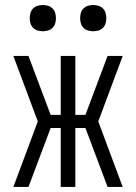

<svg xmlns="http://www.w3.org/2000/svg" viewBox="-20 -742 540 762"><path d="M33 0 130 -260 33 -520H93L181 -286H221V-520H279V-286H319L407 -520H467L370 -260L467 0H407L319 -234H279V0H221V-234H181L93 0ZM350 -618Q339 -618 329 -621Q319 -624 311.5 -631.5Q304 -639 301 -649Q298 -659 298 -670Q298 -681 301 -691Q304 -701 311.5 -708.5Q319 -716 329 -719Q339 -722 350 -722Q361 -722 371 -719Q381 -716 388.5 -708.5Q396 -701 399 -691Q402 -681 402 -670Q402 -659 399 -649Q396 -639 388.5 -631.5Q381 -624 371 -621Q361 -618 350 -618ZM150 -618Q139 -618 129 -621Q119 -624 111.5 -631.5Q104 -639 101 -649Q98 -659 98 -670Q98 -681 101 -691Q104 -701 111.5 -708.5Q119 -716 129 -719Q139 -722 150 -722Q161 -722 171 -719Q181 -716 188.5 -708.5Q196 -701 199 -691Q202 -681 202 -670Q202 -659 199 -649Q196 -639 188.5 -631.5Q181 -624 171 -621Q161 -618 150 -618Z"/></svg>

Font: Iosevka Term Curly Light
Style: Regular
Weight: 300
Designer: Belleve Invis
Foundry: Belleve Invis
Version: Version 32.3.0